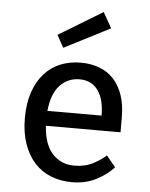

<svg xmlns="http://www.w3.org/2000/svg" viewBox="-56 -836 702 897"><g transform="rotate(5 295.5 -387.5)"><path d="M70 0ZM318 -63Q369 -63 406.5 -82.5Q444 -102 467 -124L510 -72Q479 -37 429 -11Q379 15 315 15Q262 15 217 -2.5Q172 -20 139.5 -55.5Q107 -91 88.5 -143.5Q70 -196 70 -265Q70 -334 88 -386.5Q106 -439 138 -474.5Q170 -510 213.5 -527.5Q257 -545 308 -545Q355 -545 394.5 -530.5Q434 -516 462 -486Q490 -456 505.5 -411.5Q521 -367 521 -307V-237H171Q177 -148 217.5 -105.5Q258 -63 318 -63ZM309 -467Q255 -467 217.5 -427.5Q180 -388 172 -307H426Q426 -384 395.5 -425.5Q365 -467 309 -467ZM394 -790 435 -717 220 -607 188 -665Z"/></g></svg>

Font: Orienta
Style: Regular
Weight: 400
Designer: Eduardo Rodriguez Tunni
Foundry: Eduardo Rodriguez Tunni
Version: Version 1.001